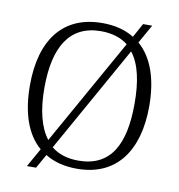

<svg xmlns="http://www.w3.org/2000/svg" viewBox="-87 -834 890 954"><g transform="rotate(10 358.5 -357.5)"><path d="M165 -54 112 40H158L198 -31C241 -4 295 10 358 10C560 10 659 -136 659 -358C659 -494 623 -599 551 -661L604 -755H558L519 -684C476 -711 423 -725 359 -725C158 -725 57 -585 57 -359C57 -222 92 -116 165 -54ZM495 -642 194 -106C151 -162 130 -247 130 -358C130 -564 200 -684 359 -684C416 -684 461 -669 495 -642ZM358 -31C302 -31 257 -46 222 -74L523 -611C567 -555 585 -469 585 -358C585 -153 522 -31 358 -31Z"/></g></svg>

Font: Noto Serif Telugu Light
Style: Regular
Weight: 300
Designer: Jelle Bosma - Monotype Design Team
Foundry: Monotype Imaging Inc.
Version: Version 2.005